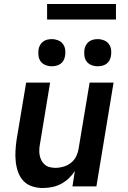

<svg xmlns="http://www.w3.org/2000/svg" viewBox="-20 -934 640 962"><path d="M194 8Q166 8 140.5 -0.5Q115 -9 97.5 -27.5Q80 -46 71 -71Q62 -96 59 -123Q56 -150 57.5 -177.5Q59 -205 63 -233L111 -520H231L181 -217Q178 -202 177 -187Q176 -172 178.5 -157.5Q181 -143 187.5 -130.5Q194 -118 204.5 -109Q215 -100 229 -96.5Q243 -93 258 -93Q278 -93 298.5 -99Q319 -105 336 -118.5Q353 -132 362 -151Q371 -170 374 -190L429 -520H549L463 0H343L355 -77Q342 -57 324 -40Q306 -23 284.5 -12Q263 -1 240 3.5Q217 8 194 8ZM469 -602Q453 -602 438 -608Q423 -614 414 -626Q405 -638 403 -654Q401 -670 403 -686Q405 -698 411 -708.5Q417 -719 426.5 -726Q436 -733 447.5 -735.5Q459 -738 470 -738Q486 -738 501 -732Q516 -726 525 -714Q534 -702 536.5 -686Q539 -670 536 -654Q534 -642 528.5 -631.5Q523 -621 513 -614Q503 -607 491.5 -604.5Q480 -602 469 -602ZM239 -602Q223 -602 208 -608Q193 -614 184 -626Q175 -638 173 -654Q171 -670 173 -686Q175 -698 181 -708.5Q187 -719 196.5 -726Q206 -733 217.5 -735.5Q229 -738 240 -738Q256 -738 271 -732Q286 -726 295 -714Q304 -702 306.5 -686Q309 -670 306 -654Q304 -642 298.5 -631.5Q293 -621 283 -614Q273 -607 261.5 -604.5Q250 -602 239 -602ZM216 -836V-914H561V-836Z"/></svg>

Font: Iosevka Aile
Style: Bold Italic
Weight: 700
Italic angle: -9°
Designer: Belleve Invis
Foundry: Belleve Invis
Version: Version 28.0.1; ttfautohint (v1.8.4)